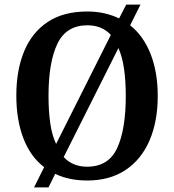

<svg xmlns="http://www.w3.org/2000/svg" viewBox="-20 -775 758 835"><path d="M172 -48Q112 -94 81.5 -174Q51 -254 51 -359Q51 -470 85 -552Q119 -634 187.5 -679.5Q256 -725 360 -725Q400 -725 434.5 -717Q469 -709 498 -695L529 -755H591L546 -665Q604 -619 635 -540Q666 -461 666 -358Q666 -247 630.5 -164.5Q595 -82 526.5 -36Q458 10 359 10Q280 10 220 -19L191 40H128ZM462 -623Q424 -665 360 -665Q268 -665 229.5 -584.5Q191 -504 191 -358Q191 -292 198.5 -239.5Q206 -187 224 -149ZM359 -50Q452 -50 489.5 -131Q527 -212 527 -358Q527 -423 519.5 -475.5Q512 -528 495 -566L257 -92Q296 -50 359 -50Z"/></svg>

Font: Noto Serif Hebrew SemiCondensed SemiBold
Style: Regular
Weight: 600
Width: 4
Designer: Monotype Design Team
Foundry: Monotype Imaging Inc.
Version: Version 2.004; ttfautohint (v1.8.4.7-5d5b)